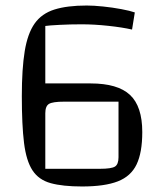

<svg xmlns="http://www.w3.org/2000/svg" viewBox="-20 -660 594 695"><path d="M277 15Q207 15 163.5 3Q120 -9 97.5 -43.5Q75 -78 67 -142.5Q59 -207 59 -312Q59 -411 69.5 -475Q80 -539 105.5 -575Q131 -611 177 -625.5Q223 -640 294 -640Q319 -640 353 -636.5Q387 -633 419 -627Q451 -621 468 -615L458 -553Q423 -561 372 -566.5Q321 -572 276 -572Q234 -572 195.5 -570Q157 -568 144 -566V-358H308Q406 -358 450.5 -316.5Q495 -275 495 -182Q495 -108 474.5 -65Q454 -22 406.5 -3.5Q359 15 277 15ZM144 -49H342Q383 -49 396 -57Q409 -65 409 -91V-292H212Q171 -292 157.5 -284Q144 -276 144 -250Z"/></svg>

Font: Changa Light
Style: Regular
Weight: 300
Designer: Eduardo Rodriguez Tunni
Foundry: Eduardo Rodriguez Tunni
Version: Version 3.002; ttfautohint (v1.8.2)